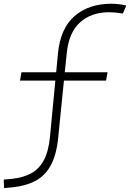

<svg xmlns="http://www.w3.org/2000/svg" viewBox="-47 -762 688 1015"><path d="M-25.4 232.4 -27.3 187.5 13.7 183.6Q73.2 177.7 116 155.3Q158.7 132.8 184.3 85.7Q210 38.6 217.3 -40L245.6 -335.9H58.6L66.4 -379.9H250L259.3 -478.5Q272 -611.8 347.2 -677Q422.4 -742.2 541.5 -742.2Q583.5 -742.2 620.6 -732.4L602.5 -690.4Q561.5 -697.3 530.8 -697.3Q436 -697.3 376.7 -644.3Q317.4 -591.3 306.2 -483.4L295.4 -379.9H521.5L513.7 -335.9H291L260.3 -31.2Q251 59.1 220.5 113.8Q189.9 168.5 138.7 195.1Q87.4 221.7 15.6 228.5Z"/></svg>

Font: Cascadia Mono ExtraLight
Style: Italic
Weight: 200
Italic angle: -10°
Monospace: yes
Designer: Aaron Bell
Foundry: Saja Typeworks
Version: Version 2404.023; ttfautohint (v1.8.4)